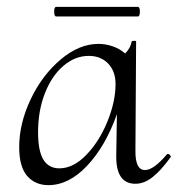

<svg xmlns="http://www.w3.org/2000/svg" viewBox="-20 -527 518 560"><path d="M470 -78Q473 -78 476 -74.5Q479 -71 478 -69Q449 -29 424.5 -10Q400 9 375 9Q319 9 319 -70L321 -194Q288 -101 234.5 -44Q181 13 121 13Q83 13 59.5 -13.5Q36 -40 36 -98Q36 -167 69.5 -237.5Q103 -308 157 -353.5Q211 -399 267 -399Q288 -399 308.5 -392Q329 -385 345 -371Q361 -387 364 -406Q365 -408 371.5 -408Q378 -408 377 -406L375 -89Q374 -31 403 -31Q428 -31 467 -77Q468 -78 470 -78ZM317 -282Q317 -319 295.5 -341.5Q274 -364 239 -364Q199 -364 165 -335Q131 -306 111 -255Q91 -204 91 -141Q91 -87 106.5 -61.5Q122 -36 153 -36Q194 -36 232 -75.5Q270 -115 293.5 -173Q317 -231 317 -282ZM138 -493Q138 -507 144 -507H382Q388 -507 388 -493Q388 -479 382 -479H144Q138 -479 138 -493Z"/></svg>

Font: Cormorant Upright
Style: Regular
Weight: 400
Designer: Christian Thalmann (Catharsis Fonts)
Foundry: Catharsis Fonts
Version: Version 3.302